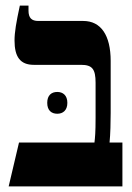

<svg xmlns="http://www.w3.org/2000/svg" viewBox="-20 -667 472 687"><path d="M11 0H418V-157H372C375 -185 376 -232 376 -263V-449C376 -541 341 -592 278 -592H117C93 -592 82 -603 82 -629V-647H51C38 -587 32 -552 32 -522C32 -464 52 -435 101 -435H270C310 -435 322 -420 322 -371V-246C322 -192 320 -174 318 -157H48ZM149 -299C149 -272 164 -260 185 -260C205 -260 221 -272 221 -299C221 -326 205 -338 185 -338C164 -338 149 -326 149 -299Z"/></svg>

Font: Noto Serif Hebrew ExtraCondensed ExtraBold
Style: Regular
Weight: 800
Width: 2
Designer: Monotype Design Team
Foundry: Monotype Imaging Inc.
Version: Version 2.004